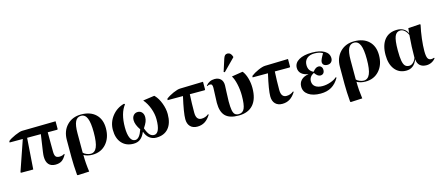

<svg xmlns="http://www.w3.org/2000/svg" viewBox="-61 -1543 5773 2504"><g transform="rotate(-15 2825.5 -291.5)"><path d="M505.9 14.2Q446.3 14.2 415 -21.5Q383.8 -57.1 383.8 -125Q383.8 -138.2 384.8 -150.6Q385.7 -163.1 388.9 -186.8Q392.1 -210.4 395.8 -234.1Q399.4 -257.8 407.2 -311.8Q415 -365.7 422.9 -419.9H237.8L208 0H44.9L37.1 -6.8L179.2 -419.9H1L2.9 -439Q33.7 -465.8 100.8 -495.4Q168 -524.9 200.2 -524.9L651.9 -532.2V-426.8L645 -419.9H516.1Q515.6 -377 516.4 -291.7Q517.1 -206.5 517.1 -162.1Q517.1 -112.8 531.5 -93Q545.9 -73.2 581.1 -73.2Q624.5 -73.2 648.9 -92.8L654.8 -85Q625.5 -30.3 592 -8.1Q558.6 14.2 505.9 14.2Z M750.5 222.2 741.7 215.8Q730.5 77.6 730.5 -22.9V-257.8Q730.5 -380.4 803.7 -456.3Q877 -532.2 994.6 -532.2Q1120.1 -532.2 1191.4 -463.9Q1262.7 -395.5 1262.7 -274.9Q1262.7 -145.5 1191.7 -65.7Q1120.6 14.2 1005.4 14.2Q939 14.2 889.6 -13.2H888.7Q888.7 94.2 905.8 214.8ZM986.3 -3.9Q1042.5 -3.9 1069.1 -65.7Q1095.7 -127.4 1095.7 -264.2Q1095.7 -394.5 1070.3 -454.8Q1044.9 -515.1 989.7 -515.1Q937 -515.1 912.4 -465.1Q887.7 -415 887.7 -307.1V-44.9Q901.9 -28.3 931.4 -16.1Q960.9 -3.9 986.3 -3.9Z M1560.1 14.2Q1460 14.2 1402.1 -51Q1344.2 -116.2 1344.2 -229Q1344.2 -332.5 1408.2 -414.1Q1472.2 -495.6 1573.2 -522L1584.5 -512.2Q1504.4 -411.6 1504.4 -220.2Q1504.4 -126.5 1527.6 -76.7Q1550.8 -26.9 1594.2 -26.9Q1651.9 -26.9 1691.4 -145Q1638.2 -221.2 1638.2 -282.2Q1638.2 -322.8 1660.2 -347.4Q1682.1 -372.1 1717.3 -372.1Q1752.4 -372.1 1773.9 -347.4Q1795.4 -322.8 1795.4 -282.2Q1795.4 -250.5 1783.2 -220Q1771 -189.5 1741.2 -145Q1763.7 -82 1788.6 -54.4Q1813.5 -26.9 1848.1 -26.9Q1888.2 -26.9 1909.2 -75Q1930.2 -123 1930.2 -216.8Q1930.2 -289.6 1901.9 -366.2Q1873.5 -442.9 1826.2 -498L1980.5 -520L1988.3 -513.2Q2032.7 -466.8 2061 -391.1Q2089.4 -315.4 2089.4 -244.1Q2089.4 -120.1 2031.5 -53Q1973.6 14.2 1867.2 14.2Q1814.9 14.2 1775.6 -16.8Q1736.3 -47.9 1718.3 -103H1715.3Q1689 -41.5 1652.1 -13.7Q1615.2 14.2 1560.1 14.2Z M2421.9 14.2Q2361.3 14.2 2327.1 -21.5Q2293 -57.1 2293 -121.1Q2293 -206.1 2341.8 -419.9H2134.8L2136.7 -439Q2176.8 -470.7 2236.8 -497.1Q2296.9 -523.4 2332 -523.9L2642.6 -532.2V-426.8L2634.8 -419.9H2434.6Q2427.7 -299.3 2427.7 -172.9Q2427.7 -71.8 2501 -71.8Q2554.2 -71.8 2595.7 -106L2604 -99.1Q2566.9 -40 2522.9 -12.9Q2479 14.2 2421.9 14.2Z M2949.7 -579.1 2935.5 -585.9 2988.8 -752Q2998 -780.3 3010.5 -792.7Q3022.9 -805.2 3042.5 -805.2Q3090.3 -805.2 3107.4 -747.1V-738.8ZM2979.5 14.2Q2857.4 14.2 2801.5 -41.7Q2745.6 -97.7 2745.6 -219.2Q2745.6 -256.8 2749.5 -321.8Q2753.4 -386.7 2753.4 -420.9Q2753.4 -450.2 2745.8 -462.2Q2738.3 -474.1 2718.8 -474.1Q2699.7 -474.1 2682.6 -462.9L2677.7 -470.2Q2724.1 -527.8 2796.4 -527.8Q2848.6 -527.8 2878.2 -498Q2907.7 -468.3 2907.7 -415Q2907.7 -386.7 2903.6 -318.4Q2899.4 -250 2899.4 -198.2Q2899.4 -120.1 2907.2 -79.1Q2915 -38.1 2933.3 -21Q2951.7 -3.9 2986.3 -3.9Q3040 -3.9 3062.7 -54.9Q3085.4 -106 3085.4 -229Q3085.4 -307.6 3068.1 -384.3Q3050.8 -460.9 3024.4 -501L3173.3 -524.9L3180.7 -518.1Q3210 -479 3227.3 -417.2Q3244.6 -355.5 3244.6 -288.1Q3244.6 -140.6 3176.8 -63.2Q3108.9 14.2 2979.5 14.2Z M3569.3 14.2Q3508.8 14.2 3474.6 -21.5Q3440.4 -57.1 3440.4 -121.1Q3440.4 -206.1 3489.3 -419.9H3282.2L3284.2 -439Q3324.2 -470.7 3384.3 -497.1Q3444.3 -523.4 3479.5 -523.9L3790 -532.2V-426.8L3782.2 -419.9H3582Q3575.2 -299.3 3575.2 -172.9Q3575.2 -71.8 3648.4 -71.8Q3701.7 -71.8 3743.2 -106L3751.5 -99.1Q3714.4 -40 3670.4 -12.9Q3626.5 14.2 3569.3 14.2Z M4086.9 14.2Q3984.4 14.2 3923.6 -27.1Q3862.8 -68.4 3862.8 -138.2Q3862.8 -191.9 3897.5 -226.8Q3932.1 -261.7 3994.6 -271V-272.9Q3935.1 -282.2 3902.8 -312.5Q3870.6 -342.8 3870.6 -390.1Q3870.6 -456.1 3935.3 -494.1Q4000 -532.2 4112.8 -532.2Q4219.2 -532.2 4279.5 -496.1Q4339.8 -460 4339.8 -397Q4339.8 -364.7 4320.3 -345Q4300.8 -325.2 4270 -325.2Q4238.3 -325.2 4220.9 -339.4Q4203.6 -353.5 4203.6 -379.9Q4203.6 -407.7 4251 -486.8Q4212.4 -513.2 4140.6 -513.2Q4075.7 -513.2 4038.8 -481Q4002 -448.7 4002 -393.1Q4002 -354 4017.8 -328.1Q4033.7 -302.2 4068.8 -284.2Q4092.8 -312.5 4110.1 -323.7Q4127.4 -335 4147 -335Q4170.9 -335 4185.3 -318.6Q4199.7 -302.2 4199.7 -275.9Q4199.7 -247.6 4185.1 -231.2Q4170.4 -214.8 4144 -214.8Q4105.5 -214.8 4068.8 -270Q4002.9 -235.8 4002.9 -173.8Q4002.9 -126.5 4038.1 -100.3Q4073.2 -74.2 4136.7 -74.2Q4188.5 -74.2 4244.1 -93.5Q4299.8 -112.8 4329.6 -141.1L4338.9 -133.8Q4295.9 -58.1 4234.6 -22Q4173.3 14.2 4086.9 14.2Z M4437.5 222.2 4428.7 215.8Q4417.5 77.6 4417.5 -22.9V-257.8Q4417.5 -380.4 4490.7 -456.3Q4564 -532.2 4681.6 -532.2Q4807.1 -532.2 4878.4 -463.9Q4949.7 -395.5 4949.7 -274.9Q4949.7 -145.5 4878.7 -65.7Q4807.6 14.2 4692.4 14.2Q4626 14.2 4576.7 -13.2H4575.7Q4575.7 94.2 4592.8 214.8ZM4673.3 -3.9Q4729.5 -3.9 4756.1 -65.7Q4782.7 -127.4 4782.7 -264.2Q4782.7 -394.5 4757.3 -454.8Q4731.9 -515.1 4676.8 -515.1Q4624 -515.1 4599.4 -465.1Q4574.7 -415 4574.7 -307.1V-44.9Q4588.9 -28.3 4618.4 -16.1Q4647.9 -3.9 4673.3 -3.9Z M5242.2 14.2Q5145 14.2 5088.6 -57.4Q5032.2 -128.9 5032.2 -252Q5032.2 -386.2 5092 -459.2Q5151.9 -532.2 5262.2 -532.2Q5312.5 -532.2 5348.6 -510.7Q5384.8 -489.3 5401.4 -449.2H5403.3L5410.2 -515.1L5569.3 -524.9L5576.2 -518.1Q5556.6 -430.7 5545.4 -336.7Q5534.2 -242.7 5534.2 -170.9Q5534.2 -102.5 5548.3 -74.7Q5562.5 -46.9 5596.2 -46.9Q5613.3 -46.9 5634.3 -55.2L5639.2 -46.9Q5616.7 -17.6 5584.2 -1.7Q5551.8 14.2 5515.1 14.2Q5459.5 14.2 5427.2 -14.9Q5395 -43.9 5392.1 -96.2H5389.2Q5346.2 14.2 5242.2 14.2ZM5296.4 -37.1Q5324.2 -37.1 5348.6 -59.3Q5373 -81.5 5387.2 -120.1Q5387.2 -268.1 5400.4 -424.8Q5385.3 -463.9 5357.9 -488Q5330.6 -512.2 5300.3 -512.2Q5246.6 -512.2 5224.4 -457.8Q5202.1 -403.3 5202.1 -270Q5202.1 -179.2 5211.2 -129.4Q5220.2 -79.6 5240.2 -58.3Q5260.3 -37.1 5296.4 -37.1Z"/></g></svg>

Font: Display Regular
Style: Bold
Weight: 700
Designer: Latin by Veronika Burian and Jose Scaglione. Greek by Irene Vlachou. Cyrillic by Vera Evstafieva.
Foundry: TypeTogether
Version: Version 3.002